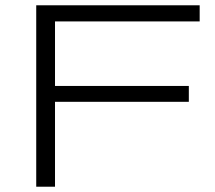

<svg xmlns="http://www.w3.org/2000/svg" viewBox="-20 -706 814 726"><path d="M117 0V-686H735V-625H188V-381H694V-321H188V0Z"/></svg>

Font: Archivo Expanded ExtraLight
Style: Regular
Weight: 250
Width: 7
Designer: Hector Gatti
Foundry: Omnibus-Type
Version: Version 2.001